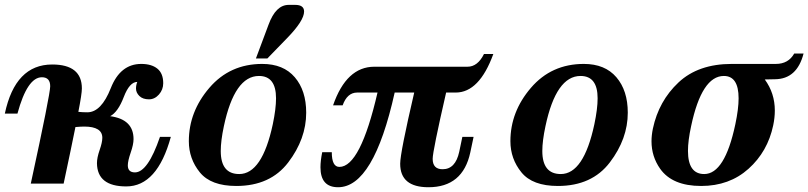

<svg xmlns="http://www.w3.org/2000/svg" viewBox="-29 -767 3376 802"><path d="M298.3 -299.8Q315.9 -297.9 335.9 -297.9Q394 -297.9 433.8 -398.9Q473.6 -500 561 -500Q604 -500 628.4 -480.2Q652.8 -460.4 652.8 -419.4Q652.8 -392.6 635 -372.3Q617.2 -352.1 593.3 -352.1Q567.4 -352.1 553.2 -366Q539.1 -379.9 539.1 -397Q539.1 -411.6 544.4 -424.8Q512.2 -424.8 488 -361.8Q463.9 -298.8 431.2 -281.7Q528.8 -268.6 528.8 -186Q528.8 -163.6 516.8 -129.2Q504.9 -94.7 504.9 -76.2Q504.9 -46.9 534.7 -46.9Q588.4 -46.9 639.2 -195.3H684.6Q627.9 11.7 498.5 11.7Q377 11.7 376 -85.4Q376 -108.4 387.2 -140.4Q398.4 -172.4 398.4 -191.4Q398.4 -238.3 322.8 -238.3Q309.1 -238.3 286.1 -236.3Q270 -155.8 236.8 0H99.6Q180.7 -373.5 180.7 -406.7Q180.7 -444.3 146 -444.3Q85 -444.3 43.9 -292.5H-8.8Q34.7 -497.6 189 -497.6Q313 -497.6 313 -397.5Q313 -375 298.3 -299.8Z M958 9.8Q852.1 9.8 805.9 -46.9Q759.8 -103.5 759.8 -177.2Q759.8 -300.3 845.5 -400.1Q931.2 -500 1066.4 -500Q1154.8 -500 1202.4 -444.3Q1250 -388.7 1250 -296.4Q1250 -187 1175 -88.6Q1100.1 9.8 958 9.8ZM970.2 -40Q1065.9 -40 1110.4 -247.6Q1124 -312.5 1124 -356.4Q1124 -449.7 1052.7 -449.7Q950.7 -449.7 906.2 -240.2Q893.1 -178.7 893.1 -136.2Q893.1 -40 970.2 -40ZM1087.9 -522.9H1040L1092.8 -664.1Q1123 -746.6 1176.8 -746.6H1204.1Q1241.2 -746.6 1241.2 -718.8Q1241.2 -680.7 1170.4 -607.9Z M1760.7 15.1Q1642.6 15.1 1642.6 -83Q1642.6 -128.9 1701.2 -380.4H1619.6Q1531.7 15.1 1383.3 15.1Q1309.6 15.1 1309.6 -68.4Q1309.6 -95.2 1316.9 -131.3H1356.9Q1356.9 -69.8 1388.7 -69.8Q1476.1 -69.8 1547.9 -380.4H1462.9Q1421.4 -380.4 1402.3 -327.1H1362.3Q1418 -488.3 1534.7 -488.3H1923.8Q1966.3 -488.3 1992.7 -541.5H2031.7Q1973.1 -380.4 1874.5 -380.4H1834.5Q1778.3 -135.7 1778.3 -103.5Q1778.3 -60.1 1819.8 -60.1Q1873.5 -60.1 1889.2 -132.8L1902.3 -195.3H1949.2L1935.5 -130.4Q1904.3 15.1 1760.7 15.1Z M2301.3 9.8Q2195.3 9.8 2149.2 -46.9Q2103 -103.5 2103 -177.2Q2103 -300.3 2188.7 -400.1Q2274.4 -500 2409.7 -500Q2498 -500 2545.7 -444.3Q2593.3 -388.7 2593.3 -296.4Q2593.3 -187 2518.3 -88.6Q2443.4 9.8 2301.3 9.8ZM2313.5 -40Q2409.2 -40 2453.6 -247.6Q2467.3 -312.5 2467.3 -356.4Q2467.3 -449.7 2396 -449.7Q2293.9 -449.7 2249.5 -240.2Q2236.3 -178.7 2236.3 -136.2Q2236.3 -40 2313.5 -40Z M2912.6 -40Q2998.5 -40 3042.5 -247.6Q3056.2 -312.5 3056.2 -356.4Q3056.2 -449.7 2994.6 -449.7Q2902.3 -449.7 2857.9 -240.2Q2844.7 -179.2 2844.7 -136.7Q2844.7 -40 2912.6 -40ZM2899.9 9.8Q2779.3 9.8 2728.5 -62Q2692.4 -113.3 2692.4 -176.8Q2692.4 -202.1 2698.2 -230Q2722.7 -345.2 2805.2 -422.6Q2887.7 -500 3027.8 -500H3211.9Q3264.2 -500 3288.6 -543.5H3327.6Q3300.3 -437 3208.5 -436L3165.5 -435.1Q3207.5 -377.9 3207.5 -305.2Q3207.5 -275.4 3200.7 -243.2Q3177.7 -133.8 3097.7 -62Q3017.6 9.8 2899.9 9.8Z"/></svg>

Font: Munson
Style: Bold Italic
Weight: 700
Italic angle: -12°
Designer: Paul James MIller
Foundry: High-Logic / Made with FontCreator
Version: Version 2.10;May 5, 2019;FontCreator 11.5.0.2430 64-bit